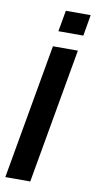

<svg xmlns="http://www.w3.org/2000/svg" viewBox="-89 -796 417 834"><g transform="rotate(10 119.5 -378.5)"><path d="M-2 0 103 -595.5H213L108 0ZM131.5 -757H241L225 -664H115Z"/></g></svg>

Font: Anybody Medium
Style: Italic
Weight: 500
Italic angle: -10°
Designer: Tyler Finck
Foundry: Etcetera Type Company
Version: Version 1.010; ttfautohint (v1.8.3) -l 8 -r 50 -G 200 -x 14 